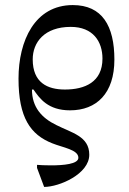

<svg xmlns="http://www.w3.org/2000/svg" viewBox="-20 -501 507 757"><path d="M154 236C214 236 332 185 332 109C332 36 263 23 202 -8C144 -36 106 -79 106 -148H112C136 -113 169 -66 256 -66C361 -66 431 -133 431 -266C431 -399 383 -481 267 -481C117 -481 53 -340 53 -191C53 -37 100 30 186 64C228 81 289 89 289 121C289 146 230 151 181 151C158 151 137 150 126 149V161ZM236 -148C167 -148 109 -175 109 -267C109 -334 155 -395 259 -395C347 -395 384 -337 384 -270C384 -177 314 -148 236 -148Z"/></svg>

Font: STIX Two Text
Style: Regular
Weight: 400
Designer: Ross Mills, John Hudson & Paul Hanslow, Tiro Typeworks Ltd; with prior portions MicroPress Inc., and Coen Hoffman.
Foundry: Tiro Typeworks Ltd
Version: Version 2.13 b171